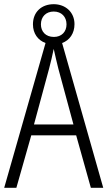

<svg xmlns="http://www.w3.org/2000/svg" viewBox="-20 -895 512 915"><path d="M413 0H472L276 -690C312 -703 335 -736 335 -780C335 -837 292 -875 236 -875C178 -875 137 -838 137 -779C137 -735 161 -703 197 -690L0 0H58L129 -250H343ZM237 -719C197 -719 175 -745 175 -779C175 -815 199 -840 236 -840C273 -840 297 -815 297 -779C297 -743 273 -719 237 -719ZM258 -568 330 -302H142L214 -568C222 -600 230 -631 236 -662C242 -632 251 -598 258 -568Z"/></svg>

Font: Noto Sans Thai Looped Condensed Light
Style: Regular
Weight: 300
Width: 3
Designer: Sasikarn Vongin, Ben Mitchell
Foundry: The Fontpad Ltd
Version: Version 1.001